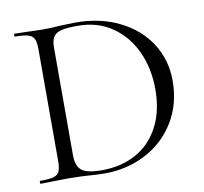

<svg xmlns="http://www.w3.org/2000/svg" viewBox="-73 -705 836 788"><g transform="rotate(-10 345.5 -311.5)"><path d="M235 1Q220 0 199.5 -1Q179 -2 153 -2L85 -1Q67 0 35 0Q33 0 33 -6Q33 -12 35 -12Q73 -12 91 -17Q109 -22 115.5 -36.5Q122 -51 122 -81V-544Q122 -574 115.5 -588Q109 -602 91.5 -607.5Q74 -613 36 -613Q34 -613 34 -619Q34 -625 36 -625L86 -624Q128 -622 153 -622Q191 -622 228 -625Q272 -627 289 -627Q393 -627 473.5 -587Q554 -547 598 -478Q642 -409 642 -323Q642 -226 596.5 -151.5Q551 -77 473 -36.5Q395 4 303 4Q273 4 235 1ZM566 -301Q566 -388 533 -459Q500 -530 439.5 -571Q379 -612 298 -612Q254 -612 231 -607Q208 -602 197 -587Q186 -572 186 -542V-92Q186 -48 208 -29.5Q230 -11 293 -11Q373 -11 434.5 -44.5Q496 -78 531 -143.5Q566 -209 566 -301Z"/></g></svg>

Font: Cormorant Garamond
Style: Regular
Weight: 400
Designer: Christian Thalmann (Catharsis Fonts)
Version: Version 3.000